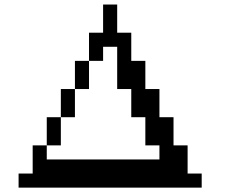

<svg xmlns="http://www.w3.org/2000/svg" viewBox="-20 -817 1040 852"><path d="M187.5 -109.4H687.5V-171.9H625V-296.9H562.5V-421.9H500V-609.4H437.5V-546.9H375V-421.9H312.5V-296.9H250V-171.9H187.5ZM62.5 15.6V-46.9H125V-171.9H187.5V-296.9H250V-421.9H312.5V-546.9H375V-671.9H437.5V-796.9H500V-671.9H562.5V-546.9H625V-421.9H687.5V-296.9H750V-171.9H812.5V-46.9H875V15.6Z"/></svg>

Font: KH Dot Dougenzaka 16
Style: Regular
Weight: 400
Designer: Original version for X68000 by Keitarou Hiraki (http://hp.vector.co.jp/authors/VA000874/) / TrueType conversion by Homem
Version: Version 1.00.20150527